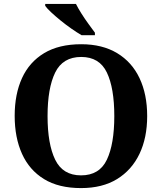

<svg xmlns="http://www.w3.org/2000/svg" viewBox="-20 -951 827 981"><path d="M394 10Q280 10 205 -36Q130 -82 92.5 -165Q55 -248 55 -359Q55 -470 92.5 -552Q130 -634 205.5 -679.5Q281 -725 395 -725Q503 -725 578.5 -679.5Q654 -634 693 -551.5Q732 -469 732 -358Q732 -247 692.5 -164.5Q653 -82 578 -36Q503 10 394 10ZM394 -55Q488 -55 526 -135Q564 -215 564 -358Q564 -501 526 -580.5Q488 -660 395 -660Q301 -660 262 -580.5Q223 -501 223 -358Q223 -215 262 -135Q301 -55 394 -55ZM397 -771Q373 -785 345 -804.5Q317 -824 290 -846Q263 -868 241.5 -888Q220 -908 211 -921V-931H368Q379 -909 396 -882Q413 -855 432 -829Q451 -803 465 -784V-771Z"/></svg>

Font: Noto Serif Tamil
Style: Bold Italic
Weight: 700
Italic angle: -12°
Designer: Indian Type Foundry, Tom Grace, and the Monotype Design Team
Foundry: Monotype Imaging Inc.
Version: Version 2.003; ttfautohint (v1.8.4.7-5d5b)